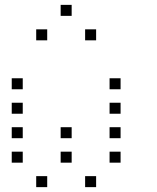

<svg xmlns="http://www.w3.org/2000/svg" viewBox="-20 -793 640 785"><path d="M229 -773Q228 -773 228 -773Q228 -773 228 -772V-729Q228 -728 228 -728Q228 -728 229 -728H272Q273 -728 273 -728Q273 -728 273 -729V-772Q273 -773 273 -773Q273 -773 272 -773ZM129 -673Q128 -673 128 -673Q128 -673 128 -672V-629Q128 -628 128 -628Q128 -628 129 -628H172Q173 -628 173 -628Q173 -628 173 -629V-672Q173 -673 173 -673Q173 -673 172 -673ZM329 -673Q328 -673 328 -673Q328 -673 328 -672V-629Q328 -628 328 -628Q328 -628 329 -628H372Q373 -628 373 -628Q373 -628 373 -629V-672Q373 -673 373 -673Q373 -673 372 -673ZM29 -473Q28 -473 28 -473Q28 -473 28 -472V-429Q28 -428 28 -428Q28 -428 29 -428H72Q73 -428 73 -428Q73 -428 73 -429V-472Q73 -473 73 -473Q73 -473 72 -473ZM429 -473Q428 -473 428 -473Q428 -473 428 -472V-429Q428 -428 428 -428Q428 -428 429 -428H472Q473 -428 473 -428Q473 -428 473 -429V-472Q473 -473 473 -473Q473 -473 472 -473ZM29 -373Q28 -373 28 -373Q28 -373 28 -372V-329Q28 -328 28 -328Q28 -328 29 -328H72Q73 -328 73 -328Q73 -328 73 -329V-372Q73 -373 73 -373Q73 -373 72 -373ZM429 -373Q428 -373 428 -373Q428 -373 428 -372V-329Q428 -328 428 -328Q428 -328 429 -328H472Q473 -328 473 -328Q473 -328 473 -329V-372Q473 -373 473 -373Q473 -373 472 -373ZM29 -273Q28 -273 28 -273Q28 -273 28 -272V-229Q28 -228 28 -228Q28 -228 29 -228H72Q73 -228 73 -228Q73 -228 73 -229V-272Q73 -273 73 -273Q73 -273 72 -273ZM229 -273Q228 -273 228 -273Q228 -273 228 -272V-229Q228 -228 228 -228Q228 -228 229 -228H272Q273 -228 273 -228Q273 -228 273 -229V-272Q273 -273 273 -273Q273 -273 272 -273ZM429 -273Q428 -273 428 -273Q428 -273 428 -272V-229Q428 -228 428 -228Q428 -228 429 -228H472Q473 -228 473 -228Q473 -228 473 -229V-272Q473 -273 473 -273Q473 -273 472 -273ZM29 -173Q28 -173 28 -173Q28 -173 28 -172V-129Q28 -128 28 -128Q28 -128 29 -128H72Q73 -128 73 -128Q73 -128 73 -129V-172Q73 -173 73 -173Q73 -173 72 -173ZM229 -173Q228 -173 228 -173Q228 -173 228 -172V-129Q228 -128 228 -128Q228 -128 229 -128H272Q273 -128 273 -128Q273 -128 273 -129V-172Q273 -173 273 -173Q273 -173 272 -173ZM429 -173Q428 -173 428 -173Q428 -173 428 -172V-129Q428 -128 428 -128Q428 -128 429 -128H472Q473 -128 473 -128Q473 -128 473 -129V-172Q473 -173 473 -173Q473 -173 472 -173ZM129 -73Q128 -73 128 -73Q128 -73 128 -72V-29Q128 -28 128 -28Q128 -28 129 -28H172Q173 -28 173 -28Q173 -28 173 -29V-72Q173 -73 173 -73Q173 -73 172 -73ZM329 -73Q328 -73 328 -73Q328 -73 328 -72V-29Q328 -28 328 -28Q328 -28 329 -28H372Q373 -28 373 -28Q373 -28 373 -29V-72Q373 -73 373 -73Q373 -73 372 -73Z"/></svg>

Font: Doto Light
Style: Regular
Weight: 300
Monospace: yes
Version: Version 1.000